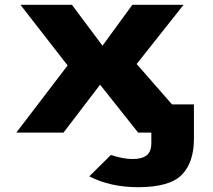

<svg xmlns="http://www.w3.org/2000/svg" viewBox="-20 -551 887 798"><path d="M48 0 261 -279 65 -531H279L406 -361L530 -531H743L548 -285L695 -117H786V26Q786 124 735.5 175.5Q685 227 554 227Q439 227 351 182L441 93Q492 110 531 110Q570 110 589.5 94.5Q609 79 609 43V0H554L396 -199L244 0Z"/></svg>

Font: Fix15 Mono
Style: Bold
Weight: 700
Designer: Carrois Corporate & Edenspiekermann AG
Foundry: Carrois Corporate GbR & Edenspiekermann AG
Version: Version 3.206